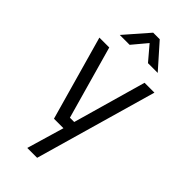

<svg xmlns="http://www.w3.org/2000/svg" viewBox="-294 -792 1073 1073"><g transform="rotate(45 242.0 -255.5)"><path d="M176 221 241 0H166L25 -500H103L225 -67H259L382 -500H460L254 221ZM95 -591 218 -732H270L395 -591H318L245 -677L173 -591Z"/></g></svg>

Font: Cairo Play
Style: Regular
Weight: 400
Designer: Mohamed Gaber, Accademia di Belle Arti di Urbino
Foundry: Kief Type Foundry, Accademia di Belle Arti di Urbino
Version: Version 3.119